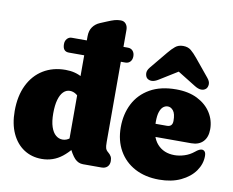

<svg xmlns="http://www.w3.org/2000/svg" viewBox="-82 -861 1188 978"><g transform="rotate(10 512.0 -372.5)"><path d="M503 -712.5V-133Q503 -109 506 -100.2Q509 -91.5 514.5 -86.5L519.5 -82Q529.5 -74 535 -64.5Q540.5 -55 540.5 -40.5Q540.5 -21.5 529.5 -10.8Q518.5 0 499.5 0H403.5Q379.5 0 361.2 -18.5Q343 -37 319.5 -87.5L313.5 -100V-645.5Q313.5 -675 327.2 -694.2Q341 -713.5 364 -723L397.5 -737Q420 -746.5 434.8 -750.8Q449.5 -755 466.5 -755Q483.5 -755 493.2 -743Q503 -731 503 -712.5ZM346 -163.5 378.5 -126Q342.5 -62.5 296.5 -26.2Q250.5 10 191 10Q139 10 99 -16.2Q59 -42.5 36.5 -91.2Q14 -140 14 -207Q14 -285 41.5 -341.2Q69 -397.5 118.5 -427.8Q168 -458 233.5 -458Q285 -458 323 -434.8Q361 -411.5 390 -363L339 -301.5Q323.5 -334 307.5 -345.2Q291.5 -356.5 273.5 -356.5Q254.5 -356.5 240 -342Q225.5 -327.5 217.5 -299.2Q209.5 -271 209.5 -229.5Q209.5 -187 218.8 -159.5Q228 -132 243.8 -118.8Q259.5 -105.5 279 -105.5Q299 -105.5 316.2 -119.2Q333.5 -133 346 -163.5ZM202 -586Q202 -603 211.8 -613.8Q221.5 -624.5 235.5 -624.5H526Q542 -624.5 551.5 -613.8Q561 -603 561 -586Q561 -568.5 551.5 -558Q542 -547.5 526 -547.5H234Q202 -547.5 202 -586Z M1011 -288Q1011 -246.5 989.2 -223.8Q967.5 -201 928.5 -201H686.5V-267H790.5Q819.5 -267 819.5 -297.5Q819.5 -334 807.2 -349.5Q795 -365 779 -365Q766 -365 755.2 -356.5Q744.5 -348 738 -329Q731.5 -310 731.5 -278Q731.5 -201 764.8 -163.8Q798 -126.5 854 -126.5Q879 -126.5 905.5 -135Q932 -143.5 953.5 -161Q965.5 -171 973.5 -174.8Q981.5 -178.5 988 -178.5Q996.5 -178.5 1002.5 -171.5Q1008.5 -164.5 1008.5 -148.5Q1008.5 -107.5 983 -71.2Q957.5 -35 910.2 -12.5Q863 10 798.5 10Q726.5 10 673 -18.5Q619.5 -47 590 -98.8Q560.5 -150.5 560.5 -219.5Q560.5 -287.5 588.2 -341.5Q616 -395.5 670.8 -426.8Q725.5 -458 805.5 -458Q870 -458 916 -434.8Q962 -411.5 986.5 -372.8Q1011 -334 1011 -288ZM845.5 -576H759L895.5 -491.5Q914.5 -479.5 929.5 -479Q944.5 -478.5 955 -488Q963.5 -496.5 964.2 -511.8Q965 -527 950.5 -544L877 -633.5Q859 -655.5 843 -668.8Q827 -682 802 -682Q778 -682 761.8 -668.8Q745.5 -655.5 727.5 -633.5L653.5 -544Q639.5 -527 640.5 -511.8Q641.5 -496.5 649.5 -488Q660 -478.5 675 -479Q690 -479.5 709 -491.5Z"/></g></svg>

Font: Fraunces 144pt S100 Black
Style: Regular
Weight: 900
Version: Version 1.000